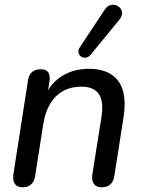

<svg xmlns="http://www.w3.org/2000/svg" viewBox="-20 -788 607 815"><path d="M36 -35Q36 -44 37 -49L99 -448Q106 -494 154 -494Q191 -494 191 -456Q191 -447 190 -442L184 -405Q211 -449 256 -472.5Q301 -496 358 -496Q430 -496 469.5 -458.5Q509 -421 509 -346Q509 -319 505 -294L465 -39Q457 7 411 7Q392 7 381.5 -4Q371 -15 371 -34Q371 -43 372 -48L411 -293Q414 -314 414 -332Q414 -420 326 -420Q258 -420 217 -378.5Q176 -337 164 -263L129 -40Q121 7 75 7Q56 7 46 -4Q36 -15 36 -35ZM340 -543Q329 -543 321 -550.5Q313 -558 313 -569Q313 -579 320 -589L424 -746Q438 -768 460 -768Q475 -768 486.5 -757.5Q498 -747 498 -732Q498 -719 488 -706L365 -556Q355 -543 340 -543Z"/></svg>

Font: SN Pro
Style: Italic
Weight: 400
Italic angle: -9°
Designer: Tobias Whetton
Foundry: Supernotes
Version: Version 1.003